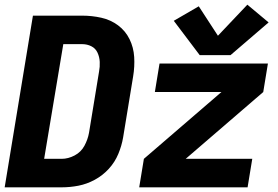

<svg xmlns="http://www.w3.org/2000/svg" viewBox="-20 -802 1192 822"><path d="M967 -566 1130 -706 1039 -782 913 -649 831 -775 724 -713 835 -566ZM0 0H244Q280 0 316 -7Q352 -14 386 -32.5Q420 -51 446 -79.5Q472 -108 486.5 -143Q501 -178 507 -213L550 -475Q557 -517 554.5 -558Q552 -599 534.5 -634.5Q517 -670 485.5 -693.5Q454 -717 414 -726Q374 -735 332 -735H121ZM169 -122 251 -613H332Q353 -613 371 -604Q389 -595 397.5 -576.5Q406 -558 407 -537Q408 -516 404 -495L361 -233Q356 -205 341.5 -178Q327 -151 299.5 -136.5Q272 -122 244 -122ZM576 0H1040L1060 -122H775L1107 -408L1127 -530H663L643 -408H928L596 -122Z"/></svg>

Font: Iosevka Sparkle Heavy Oblique
Style: Regular
Weight: 900
Italic angle: -9°
Designer: Belleve Invis
Foundry: Belleve Invis
Version: Version 4.5.0; ttfautohint (v1.8.3)